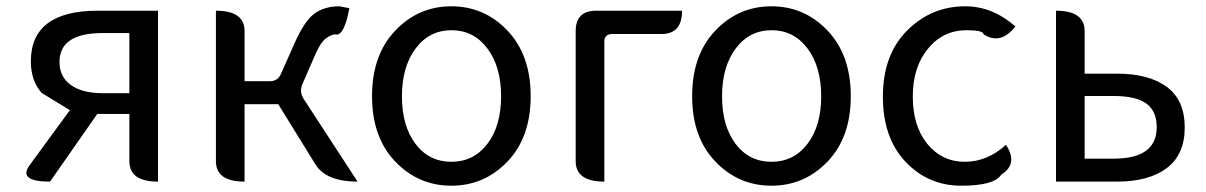

<svg xmlns="http://www.w3.org/2000/svg" viewBox="-20 -577 3831 610"><path d="M482 0Q391 0 391 -65V-215H289L139 0Q36 0 74 -52L202 -227L112 -282Q78 -321 78 -382Q78 -543 291 -543H482V0ZM306 -281H391V-472H306Q169 -472 169 -380Q169 -333 205 -307Q241 -281 306 -281Z M757 0Q666 0 666 -65V-543Q757 -543 757 -478V-319H837Q862 -319 872 -341L916 -440Q947 -510 978 -533Q1010 -557 1058 -557L1090 -551Q1074 -465 1048 -467V-468Q1031 -468 1013 -453Q996 -439 977 -393L940 -308Q931 -285 944 -264L1116 0Q1016 0 982 -55L864 -246H757V0Z M1592.5 -64Q1519 13 1414 13Q1309 13 1235.5 -64Q1162 -141 1162 -271.5Q1162 -402 1235.5 -479.5Q1309 -557 1414 -557Q1519 -557 1592.5 -479.5Q1666 -402 1666 -271.5Q1666 -141 1592.5 -64ZM1300 -120Q1343 -63 1414 -63Q1485 -63 1528.5 -120Q1572 -177 1572 -271Q1572 -365 1528.5 -423Q1485 -481 1414.5 -481Q1344 -481 1300.5 -423Q1257 -365 1257 -271Q1257 -177 1300 -120Z M1900 0Q1809 0 1809 -65V-478Q1809 -543 1874 -543H2147Q2147 -469 2082 -469H1925Q1900 -469 1900 -444V0Z M2609.5 -64Q2536 13 2431 13Q2326 13 2252.5 -64Q2179 -141 2179 -271.5Q2179 -402 2252.5 -479.5Q2326 -557 2431 -557Q2536 -557 2609.5 -479.5Q2683 -402 2683 -271.5Q2683 -141 2609.5 -64ZM2317 -120Q2360 -63 2431 -63Q2502 -63 2545.5 -120Q2589 -177 2589 -271Q2589 -365 2545.5 -423Q2502 -481 2431.5 -481Q2361 -481 2317.5 -423Q2274 -365 2274 -271Q2274 -177 2317 -120Z M3176 -117Q3216 -56 3161 -22Q3139 13 3034 13Q2929 13 2857 -63Q2785 -139 2785 -270Q2785 -402 2861 -479Q2938 -557 3047 -557Q3133 -557 3206 -493Q3159 -433 3105 -468Q3104 -481 3051 -481Q2976 -481 2928 -422Q2880 -364 2880 -270Q2880 -177 2926 -120Q2973 -63 3045 -63Q3117 -63 3176 -117Z M3335 0V-543Q3426 -543 3426 -478V-343H3529Q3630 -343 3687 -301Q3744 -259 3744 -172Q3744 -86 3687 -43Q3630 0 3529 0ZM3426 -73H3519Q3655 -73 3655 -173Q3655 -224 3622 -248Q3589 -272 3519 -272H3426Z"/></svg>

Font: Swei Toothpaste CJK TC
Style: Regular
Weight: 400
Version: Version 1.0